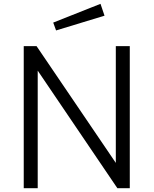

<svg xmlns="http://www.w3.org/2000/svg" viewBox="-20 -983 802 1003"><path d="M585 -132 171 -742H104V0H177V-614L593 0H658V-742H585ZM258 -865 273 -824 526 -901 505 -963Z"/></svg>

Font: Cheyenne Sans Light
Style: Regular
Weight: 300
Designer: The Public Sans project authors (U.S. Web Design System), Libre Franklin designed by Pablo Impallari and Rodrigo Fuenzal
Foundry: The Cheyenne Sans Project Authors
Version: Version 2.007